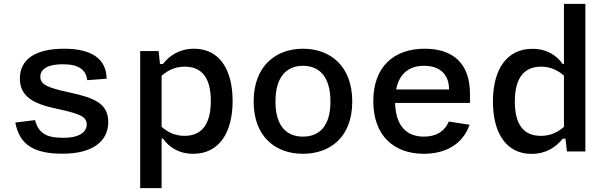

<svg xmlns="http://www.w3.org/2000/svg" viewBox="-20 -785 3140 995"><path d="M313 -532.5C156 -532.5 83 -473 83 -378C83 -286 151.5 -247.5 269.5 -222.5C385.5 -197.5 429.5 -183 429.5 -140.5C429.5 -103.5 396 -71 310 -71C238 -71 182.5 -82.5 161.5 -162.5L59.5 -150C81.5 -31 160.5 11.5 304.5 11.5C460.5 11.5 541 -53 541 -153C541 -248 469.5 -278 341.5 -305.5C231.5 -329.5 189 -345 189 -387C189 -430.5 233 -452 305.5 -452C386 -452 426 -424.5 432 -369.5L532.5 -377C531.5 -481.5 452.5 -532.5 313 -532.5Z M1185.5 -261.5C1185.5 -423.5 1118 -532.5 985.5 -532.5C910.5 -532.5 859 -497.5 824 -453.5H809L802 -520.5H706.5V190H817.5V-67H824.5C855 -23 906 12 981.5 12C1114.5 12 1185.5 -96.5 1185.5 -261.5ZM817.5 -127.5V-392.5C856 -426.5 896 -439.5 937 -439.5C1026.5 -439.5 1072.5 -381.5 1072.5 -261.5C1072.5 -139 1024 -81 936 -81C895.5 -81 856 -94 817.5 -127.5Z M1805.5 -259C1805.5 -444 1690.5 -532.5 1550 -532.5C1410 -532.5 1294.5 -444 1294.5 -259C1294.5 -74 1410 12 1550 12C1690.5 12 1805.5 -74 1805.5 -259ZM1692.5 -259C1692.5 -129.5 1633.5 -77 1550 -77C1467 -77 1407.5 -129.5 1407.5 -259C1407.5 -389 1467 -444 1550 -444C1633.5 -444 1692.5 -389 1692.5 -259Z M1914.5 -261C1914.5 -81.5 2021.5 12 2176.5 12C2286.5 12 2377.5 -35.5 2413.5 -138.5L2306 -155C2282.5 -101 2236.5 -77 2177 -77C2084 -77 2030.5 -136 2027.5 -251.5H2415.5V-299C2415.5 -455 2329 -532.5 2181 -532.5C2021.5 -532.5 1914.5 -439.5 1914.5 -261ZM2033 -321.5C2049 -404.5 2101.5 -444 2177.5 -444C2253 -444 2307 -406 2307 -321.5Z M2534.5 -259C2534.5 -97 2602.5 12.5 2734.5 12.5C2809.5 12.5 2861 -22.5 2896.5 -66.5H2910.5L2918 0H3013.5V-765H2902.5V-453.5H2896C2865 -497.5 2814.5 -532 2738.5 -532C2605.5 -532 2534.5 -424 2534.5 -259ZM2648 -259C2648 -381.5 2696 -439.5 2784 -439.5C2824 -439.5 2864 -427 2902.5 -393V-127.5C2864 -93.5 2824.5 -81 2783 -81C2694 -81 2648 -139 2648 -259Z"/></svg>

Font: Monaspace Neon Medium
Style: Regular
Weight: 500
Designer: Riley Cran & the Lettermatic Team
Foundry: Lettermatic
Version: Version 1.200 (Monaspace Neon)